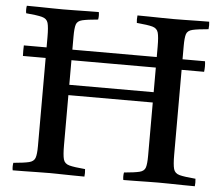

<svg xmlns="http://www.w3.org/2000/svg" viewBox="-51 -758 941 816"><g transform="rotate(5 420.0 -350.0)"><path d="M806 -487H710V-124Q710 -83 715 -64.5Q720 -46 740.5 -40.5Q761 -35 809 -31Q811 -14 809 1Q788 1 759 0.5Q730 0 701.5 -0.5Q673 -1 654 -1Q636 -1 608 -0.5Q580 0 552 0.5Q524 1 504 1Q501 -14 504 -31Q550 -35 570 -40Q590 -45 595 -60.5Q600 -76 600 -111V-338H240V-124Q240 -82 245 -64Q250 -46 270.5 -40.5Q291 -35 338 -31Q340 -14 338 1Q318 1 289 0.5Q260 0 231.5 -0.5Q203 -1 184 -1Q166 -1 137.5 -0.5Q109 0 80.5 0.5Q52 1 32 1Q29 -14 32 -31Q78 -35 98.5 -40Q119 -45 124.5 -60.5Q130 -76 130 -111V-487H33Q32 -511 33 -532H130V-576Q130 -618 125 -636Q120 -654 99 -659.5Q78 -665 31 -669Q28 -684 31 -701Q51 -701 80.5 -700.5Q110 -700 139 -699.5Q168 -699 186 -699Q204 -699 232.5 -699.5Q261 -700 290.5 -700.5Q320 -701 338 -701Q341 -686 338 -669Q292 -665 271 -660Q250 -655 245 -639.5Q240 -624 240 -589V-532H600V-576Q600 -618 595 -636Q590 -654 570 -659.5Q550 -665 503 -669Q501 -684 503 -701Q522 -701 551 -700.5Q580 -700 609 -699.5Q638 -699 656 -699Q676 -699 704 -699.5Q732 -700 760.5 -700.5Q789 -701 809 -701Q811 -686 809 -669Q762 -665 741 -660Q720 -655 715 -639.5Q710 -624 710 -589V-532H806Q809 -511 806 -487ZM240 -382H600V-487H240Z"/></g></svg>

Font: Castoro
Style: Regular
Weight: 400
Designer: John Hudson
Foundry: Tiro Typeworks Ltd.
Version: Version 2.04